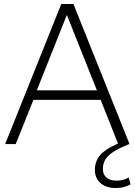

<svg xmlns="http://www.w3.org/2000/svg" viewBox="-20 -724 677 965"><path d="M574 0 486 -222H148L59 0H6L288 -704H349L631 0ZM165 -270H467L316 -649ZM561 221Q514 221 485.5 196.5Q457 172 457 130Q457 81 490 48.5Q523 16 599 -13L630 0Q576 21 547 41Q518 61 507.5 81.5Q497 102 497 125Q497 154 516 169Q535 184 564 184Q585 184 600.5 179.5Q616 175 627 168L636 203Q623 210 604.5 215.5Q586 221 561 221Z"/></svg>

Font: Prodigy Sans Light
Style: Regular
Weight: 300
Designer: Wei Huang
Foundry: Wei Huang
Version: Version 1.003; ttfautohint (v1.8.3)